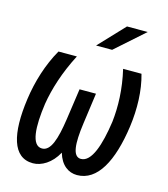

<svg xmlns="http://www.w3.org/2000/svg" viewBox="-123 -903 911 1039"><g transform="rotate(15 332.5 -383.5)"><path d="M459 -807 324 -664H414L575 -807ZM391 -412H299L274 -238C257 -122 234 -50 185 -50C125 -50 120 -155 139 -288C153 -374 184 -474 239 -580H136C86 -493 54 -389 40 -288C12 -88 44 40 158 40C205 40 260 9 295 -56C314 10 357 40 405 40C519 40 587 -88 615 -288C629 -389 626 -493 601 -580H498C523 -474 526 -374 516 -288C497 -155 463 -50 403 -50C356 -50 351 -122 367 -238Z"/></g></svg>

Font: Smiley Sans Oblique
Style: Regular
Weight: 400
Italic angle: -8°
Designer: oooooohmygosh, Nagisa Chen, Janine Sui, Heda Shi, Jian Li
Foundry: atelierAnchor
Version: Version 2.0.1